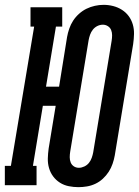

<svg xmlns="http://www.w3.org/2000/svg" viewBox="-45 -765 574 793"><path d="M279 8Q259 8 239 4Q219 0 202.5 -10.5Q186 -21 174.5 -36.5Q163 -52 157.5 -71Q152 -90 152.5 -110.5Q153 -131 156 -152L185 -328H132L91 -80H106V0H-25V-80H0L96 -655H81V-735H212V-655H186L145 -407H199L232 -612Q235 -629 241 -646.5Q247 -664 257 -679.5Q267 -695 281.5 -708Q296 -721 312.5 -729Q329 -737 347 -741Q365 -745 383 -745Q403 -745 422.5 -740Q442 -735 458.5 -724.5Q475 -714 486.5 -698.5Q498 -683 503.5 -664Q509 -645 508.5 -624.5Q508 -604 505 -583L429 -123Q426 -106 420 -88.5Q414 -71 404 -55.5Q394 -40 380 -27Q366 -14 349 -6Q332 2 314 5Q296 8 279 8ZM281 -72Q292 -72 303.5 -77.5Q315 -83 322.5 -92.5Q330 -102 334 -113.5Q338 -125 340 -136L416 -596Q418 -608 418 -619.5Q418 -631 414 -641Q410 -651 400.5 -657Q391 -663 380 -663Q368 -663 357 -657.5Q346 -652 338.5 -642.5Q331 -633 327 -621.5Q323 -610 321 -599L245 -139Q243 -127 243 -115.5Q243 -104 247 -94Q251 -84 260 -78Q269 -72 281 -72Z"/></svg>

Font: Iosevka Curly Slab MdObl
Style: Regular
Weight: 500
Italic angle: -9°
Monospace: yes
Designer: Belleve Invis
Foundry: Belleve Invis
Version: Version 11.0.0; ttfautohint (v1.8.3)